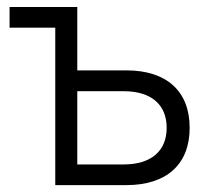

<svg xmlns="http://www.w3.org/2000/svg" viewBox="-20 -538 626 558"><path d="M140.6 0H347.2C464.4 0 531.2 -60.5 531.2 -166.5C531.2 -272.9 464.4 -333.5 347.2 -333.5H204.6V-517.6H7.8V-457.5H140.6ZM204.6 -60.1V-272.9H339.8C418.9 -272.9 464.4 -234.4 464.4 -166.5C464.4 -99.1 418.9 -60.1 339.8 -60.1Z"/></svg>

Font: Cascadia Mono NF Light
Style: Regular
Weight: 300
Monospace: yes
Designer: Aaron Bell
Foundry: Saja Typeworks
Version: Version 2404.023